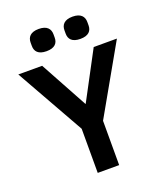

<svg xmlns="http://www.w3.org/2000/svg" viewBox="-162 -1013 955 1120"><g transform="rotate(-20 316.0 -453.5)"><path d="M212 -769C264 -769 283 -794 283 -827V-848C283 -881 264 -907 212 -907C160 -907 141 -881 141 -848V-827C141 -794 160 -769 212 -769ZM422 -769C474 -769 493 -794 493 -827V-848C493 -881 474 -907 422 -907C370 -907 351 -881 351 -848V-827C351 -794 370 -769 422 -769ZM382 0V-275L622 -698H478L321 -403H319L158 -698H10L249 -274V0Z"/></g></svg>

Font: Braiins Sans SemiBold
Style: Regular
Weight: 600
Designer: Mike Abbink, Paul van der Laan, Pieter van Rosmalen, Jiri Chlebus, Lubos Buracinsky
Foundry: Bold Monday, Sudetype
Version: Version 1.000;hotconv 1.0.109;makeotfexe 2.5.65596